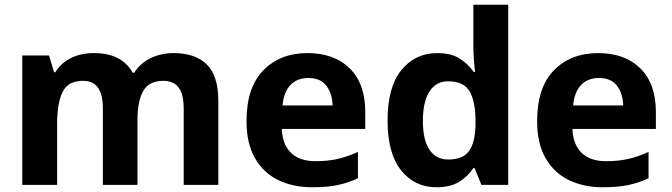

<svg xmlns="http://www.w3.org/2000/svg" viewBox="-20 -780 2833 810"><path d="M712 -556Q804 -556 852.5 -508Q901 -460 901 -355V0H755V-320Q755 -383 733.5 -411Q712 -439 669 -439Q609 -439 584.5 -396.5Q560 -354 560 -274V0H414V-320Q414 -381 393.5 -410Q373 -439 330 -439Q267 -439 244 -392Q221 -345 221 -258V0H74V-546H187L208 -475H213Q236 -513 278 -534.5Q320 -556 376 -556Q437 -556 477.5 -534.5Q518 -513 540 -473H546Q572 -514 616 -535Q660 -556 712 -556Z M1277 -556Q1390 -556 1455.5 -491.5Q1521 -427 1521 -307V-236H1169Q1171 -172 1207 -136Q1243 -100 1311 -100Q1363 -100 1404.5 -109.5Q1446 -119 1490 -139V-28Q1450 -9 1405.5 0.5Q1361 10 1296 10Q1216 10 1153.5 -20.5Q1091 -51 1055.5 -113Q1020 -175 1020 -269Q1020 -411 1091 -483.5Q1162 -556 1277 -556ZM1281 -451Q1234 -451 1205.5 -421.5Q1177 -392 1172 -335H1383Q1382 -385 1357 -418Q1332 -451 1281 -451Z M1821 10Q1729 10 1672 -61.5Q1615 -133 1615 -272Q1615 -412 1673 -484Q1731 -556 1825 -556Q1884 -556 1920 -532.5Q1956 -509 1979 -476H1984Q1982 -493 1979.5 -525Q1977 -557 1977 -583V-760H2124V0H2011L1982 -71H1977Q1955 -37 1918 -13.5Q1881 10 1821 10ZM1871 -107Q1934 -107 1959.5 -144Q1985 -181 1986 -255V-271Q1986 -351 1961.5 -394Q1937 -437 1870 -437Q1819 -437 1791.5 -393.5Q1764 -350 1764 -270Q1764 -189 1792 -148Q1820 -107 1871 -107Z M2503 -556Q2616 -556 2681.5 -491.5Q2747 -427 2747 -307V-236H2395Q2397 -172 2433 -136Q2469 -100 2537 -100Q2589 -100 2630.5 -109.5Q2672 -119 2716 -139V-28Q2676 -9 2631.5 0.5Q2587 10 2522 10Q2442 10 2379.5 -20.5Q2317 -51 2281.5 -113Q2246 -175 2246 -269Q2246 -411 2317 -483.5Q2388 -556 2503 -556ZM2507 -451Q2460 -451 2431.5 -421.5Q2403 -392 2398 -335H2609Q2608 -385 2583 -418Q2558 -451 2507 -451Z"/></svg>

Font: Noto Sans Syriac
Style: Bold
Weight: 700
Designer: Patrick Giasson and the Monotype Design Team
Foundry: Monotype Imaging Inc.
Version: Version 3.000; ttfautohint (v1.8.4.7-5d5b)